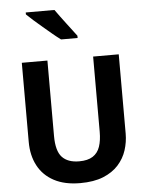

<svg xmlns="http://www.w3.org/2000/svg" viewBox="-67 -1116 904 1180"><g transform="rotate(-5 385.0 -526.0)"><path d="M380 11Q284 11 218.5 -24Q153 -59 119.5 -122Q86 -185 86 -269V-757H244V-292Q244 -199 279.5 -161Q315 -123 385 -123Q438 -123 469 -143Q500 -163 513 -201Q526 -239 526 -293V-757H684V-268Q684 -216 668 -166Q652 -116 616 -76Q580 -36 522 -12.5Q464 11 380 11ZM339 -879Q318 -894 290.5 -917Q263 -940 233.5 -965Q204 -990 178.5 -1012.5Q153 -1035 137 -1051V-1063H314Q346 -1018 381.5 -971.5Q417 -925 441 -893V-879Z"/></g></svg>

Font: Menbere
Style: Regular
Weight: 400
Designer: Aleme Tadesse
Foundry: Sorkin Type Co
Version: Version 1.000